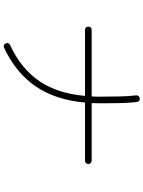

<svg xmlns="http://www.w3.org/2000/svg" viewBox="111 -880 777 1040"><g transform="rotate(90 500.0 -360.5)"><path d="M240 6Q233 10 226 7.5Q219 5 216 -2Q212 -9 214.5 -16Q217 -23 224 -26Q352 -85 419.5 -184Q487 -283 500 -432H144Q125 -432 125 -450Q125 -468 144 -468H503Q504 -480 504 -492Q504 -504 504 -517Q504 -567 503 -618.5Q502 -670 497 -708Q496 -716 500.5 -721.5Q505 -727 512 -728Q520 -730 526 -725.5Q532 -721 533 -713Q538 -673 539 -620Q540 -567 540 -517Q540 -504 539.5 -492Q539 -480 539 -468H850Q858 -468 863.5 -463Q869 -458 869 -450Q869 -443 863.5 -437.5Q858 -432 850 -432H536Q522 -273 449 -165.5Q376 -58 240 6Z"/></g></svg>

Font: Zen Maru Gothic Light
Style: Regular
Weight: 300
Designer: Yoshimichi Ohira
Foundry: Positype
Version: Version 1.001